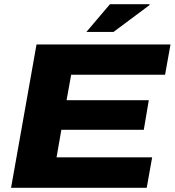

<svg xmlns="http://www.w3.org/2000/svg" viewBox="-20 -900 837 920"><path d="M33 0 155 -687H797L771 -542H321L299 -420H693L669 -278H274L251 -146H709L683 0ZM394 -747 507 -880H696L697 -876L524 -747Z"/></svg>

Font: Archivo SemiExpanded ExtraBold
Style: Italic
Weight: 800
Width: 6
Italic angle: -10°
Designer: Hector Gatti
Foundry: Omnibus-Type
Version: Version 2.001